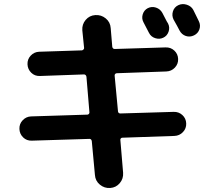

<svg xmlns="http://www.w3.org/2000/svg" viewBox="-20 -852 1040 951"><path d="M711.9 -811.5Q731.4 -821.3 752.4 -814.5Q773.4 -807.6 784.2 -788.1Q789.1 -779.3 797.9 -761.7Q806.6 -744.1 812.5 -735.4Q822.3 -715.8 814.9 -694.8Q807.6 -673.8 788.1 -665Q769.5 -656.2 748.5 -663.1Q727.5 -669.9 717.8 -689.5Q712.9 -698.2 704.1 -715.8Q695.3 -733.4 690.4 -742.2Q680.7 -760.7 687 -781.2Q693.4 -801.8 711.9 -811.5ZM937.5 -802.7Q942.4 -793 951.7 -773.9Q960.9 -754.9 964.8 -747.1Q974.6 -727.5 967.8 -707Q960.9 -686.5 940.9 -676.8Q920.9 -667 900.4 -673.8Q879.9 -680.7 869.1 -701.2Q860.4 -718.8 839.8 -754.9Q830.1 -774.4 836.4 -795.4Q842.8 -816.4 862.8 -826.2Q882.8 -835.9 905.3 -828.6Q927.7 -821.3 937.5 -802.7ZM137.7 -155.3Q112.3 -154.3 94.7 -171.4Q77.1 -188.5 76.2 -213.4Q75.2 -238.3 92.3 -256.3Q109.4 -274.4 133.8 -275.4L413.1 -284.2Q417 -284.2 420.4 -288.1Q423.8 -292 422.9 -295.9L408.2 -471.7Q406.2 -482.4 396.5 -483.4L177.7 -475.6Q152.3 -474.6 134.8 -491.7Q117.2 -508.8 116.2 -533.7Q115.2 -558.6 132.3 -576.7Q149.4 -594.7 173.8 -595.7L384.8 -602.5Q389.6 -602.5 393.6 -606.9Q397.5 -611.3 396.5 -615.2L387.7 -702.1Q385.7 -731.4 404.3 -753.4Q422.9 -775.4 452.1 -777.3Q481.4 -779.3 503.9 -760.7Q526.4 -742.2 528.3 -712.9L536.1 -620.1Q538.1 -609.4 548.8 -609.4L799.8 -617.2Q825.2 -618.2 843.3 -601.6Q861.3 -585 862.3 -560.1Q863.3 -535.2 846.2 -517.1Q829.1 -499 803.7 -498L558.6 -489.3Q553.7 -489.3 550.3 -485.4Q546.9 -481.4 547.9 -476.6L564.5 -299.8Q566.4 -290 576.2 -290L839.8 -297.9Q865.2 -298.8 883.3 -282.2Q901.4 -265.6 902.3 -240.7Q903.3 -215.8 886.2 -197.8Q869.1 -179.7 843.8 -178.7L585.9 -169.9Q581.1 -169.9 578.1 -166Q575.2 -162.1 576.2 -158.2L589.8 3.9Q591.8 33.2 573.2 55.2Q554.7 77.1 525.9 79.1Q497.1 81.1 474.6 62.5Q452.1 43.9 450.2 14.6L434.6 -153.3Q432.6 -164.1 422.9 -164.1Z"/></svg>

Font: Rounded-X Mgen+ 1mn bold
Style: Bold
Weight: 700
Designer: [Source Han Sans]
Ryoko NISHIZUKA  (kana & ideographs); Paul D. Hunt (Latin, Greek & Cyrillic); Wenlong ZHANG  (bopomofo
Version: Version 1.059.20150602